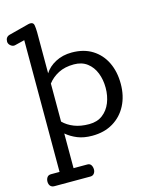

<svg xmlns="http://www.w3.org/2000/svg" viewBox="-158 -947 1037 1326"><g transform="rotate(-15 360.0 -284.5)"><path d="M63 280.8Q42.5 280.8 32.7 269Q22.9 257.3 22.9 238.8Q22.9 220.7 32 207.8Q41 194.8 60.1 194.8H121.1V-747.1L51.3 -730Q48.3 -729 43.9 -729Q29.3 -729 16.6 -741Q3.9 -752.9 3.9 -768.1Q3.9 -800.3 32.2 -809.1L176.8 -846.7Q180.7 -847.7 184.3 -848.1Q188 -848.6 191.4 -848.6Q213.4 -848.6 217 -828.9Q220.7 -809.1 221.2 -776.4V-483.4Q248 -526.4 299.1 -553.2Q350.1 -580.1 415 -580.1Q501 -580.1 561.8 -542Q622.6 -503.9 654.8 -437.3Q687 -370.6 687 -284.2Q687 -197.3 652.3 -130.4Q617.7 -63.5 554.4 -25.6Q491.2 12.2 405.3 12.2Q344.7 12.2 300.3 -5.9Q255.9 -23.9 221.2 -53.2V194.8H319.8Q338.4 194.8 346.7 208.3Q355 221.7 355 240.2Q355 256.3 345.5 268.6Q335.9 280.8 318.8 280.8ZM405.3 -70.8Q462.4 -70.8 501.2 -100.1Q540 -129.4 559.6 -178Q579.1 -226.6 579.1 -284.2Q579.1 -342.3 560.1 -390.6Q541 -439 502.9 -468Q464.8 -497.1 408.2 -497.1Q343.3 -497.1 296.9 -472.9Q250.5 -448.7 221.2 -410.2V-138.2Q252.4 -106.9 298.1 -88.9Q343.8 -70.8 405.3 -70.8Z"/></g></svg>

Font: Cutive
Style: Regular
Weight: 400
Version: Version 1.100; ttfautohint (v1.8.4.7-5d5b)